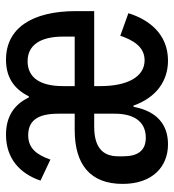

<svg xmlns="http://www.w3.org/2000/svg" viewBox="10 -578 580 640"><g transform="rotate(-90 300.0 -258.0)"><path d="M139 12C203 12 249 -23 264 -103H268C295 -27 350 12 418 12C507 12 555 -52 576 -120L501 -147C486 -104 464 -66 419 -66C363 -66 333 -125 333 -213V-234H583V-294C583 -443 525 -528 421 -528C369 -528 326 -507 299 -452H295C272 -501 231 -528 171 -528C91 -528 41 -481 18 -413L88 -380C104 -425 125 -454 169 -454C216 -454 241 -425 241 -354V-299H187C70 -299 7 -246 7 -139C7 -40 64 12 139 12ZM161 -62C117 -62 99 -90 99 -137V-154C99 -210 134 -234 198 -234H241V-165C241 -105 217 -62 161 -62ZM416 -456C469 -456 498 -414 498 -338V-299H333V-338C333 -414 361 -456 416 -456Z"/></g></svg>

Font: IBM Mono Medium
Style: Regular
Weight: 500
Monospace: yes
Designer: Mike Abbink, Paul van der Laan, Pieter van Rosmalen
Foundry: Bold Monday
Version: Version 2.3